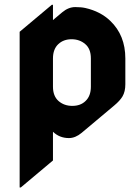

<svg xmlns="http://www.w3.org/2000/svg" viewBox="-20 -577 587 816"><path d="M228 -389.6Q205.1 -368.2 205.1 -328.6V-208.5Q205.1 -168.5 229 -147.5Q252.9 -127 287.1 -127Q322.3 -127 343.3 -147.5Q366.2 -168.9 366.2 -208.5V-328.6Q366.2 -369.6 342.3 -389.6Q318.4 -410.2 284.2 -410.2Q250 -410.2 228 -389.6ZM272.9 9.8Q232.9 9.8 205.1 -17.1V105L68.4 219.7H63.5V-441.9L200.2 -556.6H205.1V-491.7L244.6 -524.9Q271 -546.9 299.8 -546.9Q325.2 -546.9 342.8 -543Q407.2 -528.3 448.7 -488.3Q512.7 -427.2 512.7 -328.6V-218.8Q512.7 -187.5 500.5 -167Q489.7 -148.9 465.8 -128.9L326.7 -12.2Q300.3 9.8 272.9 9.8Z"/></svg>

Font: Gothica
Style: Bold
Weight: 700
Designer: Wojciech Kalinowski "wmk69" (wmk69@o2.pl)
Foundry: Wojciech Kalinowski "wmk69" (wmk69@o2.pl)
Version: Version 2.1.0; 2021-05-14